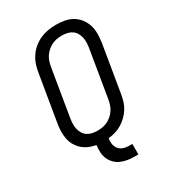

<svg xmlns="http://www.w3.org/2000/svg" viewBox="-218 -858 1036 1154"><g transform="rotate(-30 300.0 -281.5)"><path d="M370 180Q345 180 321 176Q297 172 276 162.5Q255 153 239 136.5Q223 120 214 99Q205 78 204 53.5Q203 29 206 5Q181 1 157.5 -9Q134 -19 115.5 -35.5Q97 -52 84.5 -73.5Q72 -95 67 -120Q62 -145 62.5 -171.5Q63 -198 68 -225L122 -550Q126 -576 135.5 -602.5Q145 -629 161 -652Q177 -675 200 -693.5Q223 -712 248.5 -723Q274 -734 301.5 -738.5Q329 -743 355 -743Q386 -743 415.5 -737.5Q445 -732 469.5 -717.5Q494 -703 511.5 -680Q529 -657 537.5 -629.5Q546 -602 546 -571.5Q546 -541 541 -510L487 -185Q483 -161 476 -138Q469 -115 455.5 -93.5Q442 -72 423.5 -54Q405 -36 383 -23Q361 -10 337 -3Q313 4 290 6Q286 26 289 45Q292 64 303 78.5Q314 93 332 100Q350 107 369 107H396V180ZM254 -66Q272 -66 290 -69Q308 -72 324.5 -80Q341 -88 355.5 -100.5Q370 -113 380.5 -129Q391 -145 396.5 -162Q402 -179 405 -197L459 -522Q462 -541 462.5 -559.5Q463 -578 459 -595Q455 -612 446 -627Q437 -642 423 -651.5Q409 -661 391 -665Q373 -669 355 -669Q337 -669 319 -666Q301 -663 284.5 -655Q268 -647 253.5 -634.5Q239 -622 228.5 -606Q218 -590 212.5 -573Q207 -556 204 -538L150 -213Q147 -194 146.5 -175.5Q146 -157 150 -140Q154 -123 163 -108Q172 -93 186 -83.5Q200 -74 218 -70Q236 -66 254 -66Z"/></g></svg>

Font: Iosevka HT Extended
Style: Italic
Weight: 400
Width: 7
Italic angle: -9°
Monospace: yes
Designer: Belleve Invis
Foundry: Belleve Invis
Version: Version 32.3.0; ttfautohint (v1.8.4)